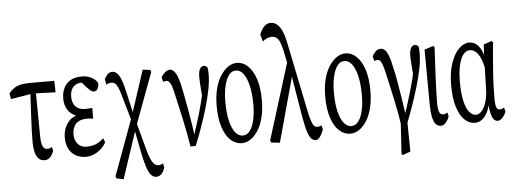

<svg xmlns="http://www.w3.org/2000/svg" viewBox="-61 -997 3847 1437"><g transform="rotate(-5 1862.0 -278.5)"><path d="M25.9 -416 19 -460Q40 -484.9 62 -499Q84 -513.2 113.8 -518.6Q143.6 -523.9 183.1 -523.9H360.8L363.3 -437.5L194.8 -443.4ZM237.3 61.5Q210.4 61.5 193.6 45.4Q176.8 29.3 168 -3.7Q159.2 -36.6 159.2 -85.9Q159.2 -127 160.9 -174.8Q162.6 -222.7 165.5 -274.2Q168.5 -325.7 170.9 -378.7Q173.3 -431.6 176.8 -481.4H215.8L219.2 -121.6Q220.2 -61.5 232.2 -41.3Q244.1 -21 265.6 -21Q273.9 -21 283.2 -23.9Q292.5 -26.9 300.8 -31.7L306.6 -1.5Q293.5 31.2 277.1 46.4Q260.7 61.5 237.3 61.5Z M546.9 63.5Q505.9 63.5 472.9 45.4Q439.9 27.3 421.1 -7.6Q402.3 -42.5 402.3 -92.3Q402.3 -140.6 420.7 -177.5Q439 -214.4 470.7 -235.8Q502.4 -257.3 542.5 -257.3V-242.7Q502.4 -245.1 474.1 -264.2Q445.8 -283.2 430.9 -314.5Q416 -345.7 416 -384.3Q416 -428.2 432.1 -462.9Q448.2 -497.6 481.9 -518.1Q515.6 -538.6 568.4 -538.6Q596.7 -538.6 619.9 -531Q643.1 -523.4 660.6 -509.5Q678.2 -495.6 687.5 -476.6Q687.5 -454.1 678 -436.3Q668.5 -418.5 650.9 -418.5Q641.6 -418.5 634 -422.6Q626.5 -426.8 616.9 -435.5Q607.4 -444.3 593.3 -459L553.2 -505.9H608.4L616.7 -484.9Q604 -489.7 592.8 -491.5Q581.5 -493.2 569.3 -493.2Q540 -493.2 519.3 -481.9Q498.5 -470.7 487.5 -448.7Q476.6 -426.8 476.6 -394Q476.6 -363.3 487.5 -340.8Q498.5 -318.4 520 -306.2Q541.5 -293.9 574.2 -293.9Q585.9 -293.9 597.7 -294.9Q609.4 -295.9 626.5 -296.9V-217.3Q607.4 -219.7 598.6 -220Q589.8 -220.2 581.5 -220.2Q548.3 -220.2 526.6 -211.4Q504.9 -202.6 492.4 -186.8Q480 -170.9 474.6 -152.1Q469.2 -133.3 469.2 -113.3Q469.2 -83.5 480 -60.5Q490.7 -37.6 511.2 -24.7Q531.7 -11.7 562.5 -11.7Q591.8 -11.7 621.8 -21.2Q651.9 -30.8 687.5 -64L700.2 -32.7Q681.6 0 656.7 20.8Q631.8 41.5 604 52.5Q576.2 63.5 546.9 63.5Z M760.7 244.1 754.9 228.5 916.5 -211.4 1027.3 -549.3 1083 -542.5 1089.8 -527.3 938 -118.2 814 254.9ZM1060.5 258.3Q1035.6 258.3 1018.6 237.5Q1001.5 216.8 989 177.2Q976.6 137.7 964.8 83.5L924.8 -119.1H918L943.8 -167.5L999 37.6Q1012.2 89.4 1025.1 118.9Q1038.1 148.4 1052.2 160.9Q1066.4 173.3 1082 173.3Q1091.8 173.3 1100.8 170.4Q1109.9 167.5 1118.2 162.6L1124.5 194.8Q1117.2 214.8 1108.2 229.5Q1099.1 244.1 1086.4 251.2Q1073.7 258.3 1060.5 258.3ZM914.6 -162.6 858.9 -356.4Q845.7 -405.8 834.5 -430.4Q823.2 -455.1 812.3 -463.9Q801.3 -472.7 783.2 -472.7Q773.4 -472.7 765.4 -470Q757.3 -467.3 747.1 -461.4L738.8 -503.4Q747.1 -517.6 755.4 -529.3Q763.7 -541 774.2 -547.1Q784.7 -553.2 797.4 -553.2Q818.4 -553.2 834.5 -537.4Q850.6 -521.5 864 -487.8Q877.4 -454.1 888.7 -401.9L935.5 -198.2H942.9Z M1333.5 54.2Q1316.9 -52.2 1295.4 -148.9Q1273.9 -245.6 1251 -347.7Q1242.7 -385.3 1234.9 -407.2Q1227.1 -429.2 1217.8 -439.7Q1208.5 -450.2 1197.3 -450.2Q1189 -450.2 1183.1 -448.7Q1177.2 -447.3 1171.9 -444.8L1163.6 -481Q1173.3 -496.6 1184.3 -507.8Q1195.3 -519 1207 -525.4Q1218.8 -531.7 1228.5 -531.7Q1246.1 -531.7 1261.5 -514.6Q1276.9 -497.6 1289.8 -460.4Q1302.7 -423.3 1314.5 -360.8Q1327.6 -290 1339.4 -227.1Q1351.1 -164.1 1359.4 -108.4Q1367.7 -52.7 1373 -2.4H1360.4L1364.7 -17.6Q1381.3 -66.9 1395 -109.6Q1408.7 -152.3 1420.4 -192.9Q1432.1 -233.4 1442.9 -276.4Q1453.6 -319.3 1464.4 -368.2L1457 -265.6Q1452.1 -319.8 1449.7 -355.2Q1447.3 -390.6 1445.8 -414.8Q1444.3 -439 1444.3 -456.1Q1444.3 -497.1 1455.3 -517.3Q1466.3 -537.6 1484.4 -537.6Q1496.1 -537.6 1502 -533.4Q1507.8 -529.3 1512.7 -522.5Q1514.2 -512.7 1515.1 -501.7Q1516.1 -490.7 1516.1 -470.2Q1516.1 -420.9 1503.7 -357.2Q1491.2 -293.5 1470.5 -222.9Q1449.7 -152.3 1424.3 -80.8Q1398.9 -9.3 1373 54.2Z M1719.2 63.5Q1674.3 63.5 1637 30.5Q1599.6 -2.4 1577.4 -68.6Q1555.2 -134.8 1555.2 -231Q1555.2 -302.7 1569.8 -359.6Q1584.5 -416.5 1610.4 -456.1Q1636.2 -495.6 1667.5 -517.1Q1698.7 -538.6 1733.4 -538.6Q1778.3 -538.6 1815.2 -504.4Q1852.1 -470.2 1874 -404.8Q1896 -339.4 1896 -245.1Q1896 -173.3 1881.8 -115.7Q1867.7 -58.1 1842.3 -18.6Q1816.9 21 1785.2 42.2Q1753.4 63.5 1719.2 63.5ZM1730.5 7.3Q1763.7 7.3 1785.6 -22.7Q1807.6 -52.7 1818.6 -103.5Q1829.6 -154.3 1829.6 -216.8Q1829.6 -303.2 1814.9 -362.5Q1800.3 -421.9 1776.1 -452.1Q1752 -482.4 1721.2 -482.4Q1688 -482.4 1666.3 -451.7Q1644.5 -420.9 1633.5 -369.1Q1622.6 -317.4 1622.6 -254.9Q1622.6 -168.5 1637.2 -109.6Q1651.9 -50.8 1676.5 -21.7Q1701.2 7.3 1730.5 7.3Z M1937.5 77.6 1931.6 61.5 2117.7 -536.6 2144.5 -432.6 2002.9 85ZM2272 88.4Q2256.8 88.4 2241.9 75.9Q2227.1 63.5 2213.6 25.1Q2200.2 -13.2 2187 -89.4L2130.4 -427.7H2126L2088.4 -605Q2079.1 -646.5 2068.4 -669.4Q2057.6 -692.4 2043 -701.2Q2028.3 -710 2009.3 -710Q1990.2 -710 1973.1 -702.1Q1956.1 -694.3 1942.9 -680.7L1926.8 -733.4Q1936.5 -757.3 1948.7 -776.1Q1960.9 -794.9 1976.3 -804.9Q1991.7 -814.9 2011.7 -814.9Q2037.6 -814.9 2058.1 -798.3Q2078.6 -781.7 2094.7 -747.6Q2110.8 -713.4 2122.1 -658.2L2233.4 -114.3Q2243.2 -72.8 2251.7 -49.8Q2260.3 -26.9 2269.8 -18.1Q2279.3 -9.3 2291 -9.3Q2300.3 -9.3 2307.9 -11.2Q2315.4 -13.2 2323.7 -18.6L2332 11.7Q2325.2 33.2 2315.9 50.3Q2306.6 67.4 2295.7 77.9Q2284.7 88.4 2272 88.4Z M2534.7 63.5Q2489.7 63.5 2452.4 30.5Q2415 -2.4 2392.8 -68.6Q2370.6 -134.8 2370.6 -231Q2370.6 -302.7 2385.3 -359.6Q2399.9 -416.5 2425.8 -456.1Q2451.7 -495.6 2482.9 -517.1Q2514.2 -538.6 2548.8 -538.6Q2593.8 -538.6 2630.6 -504.4Q2667.5 -470.2 2689.5 -404.8Q2711.4 -339.4 2711.4 -245.1Q2711.4 -173.3 2697.3 -115.7Q2683.1 -58.1 2657.7 -18.6Q2632.3 21 2600.6 42.2Q2568.8 63.5 2534.7 63.5ZM2545.9 7.3Q2579.1 7.3 2601.1 -22.7Q2623 -52.7 2634 -103.5Q2645 -154.3 2645 -216.8Q2645 -303.2 2630.4 -362.5Q2615.7 -421.9 2591.6 -452.1Q2567.4 -482.4 2536.6 -482.4Q2503.4 -482.4 2481.7 -451.7Q2460 -420.9 2449 -369.1Q2438 -317.4 2438 -254.9Q2438 -168.5 2452.6 -109.6Q2467.3 -50.8 2491.9 -21.7Q2516.6 7.3 2545.9 7.3Z M2902.3 245.6 2921.4 -55.2 2920.4 47.4Q2906.2 -54.2 2885.5 -149.2Q2864.7 -244.1 2844.7 -335.9Q2834 -385.3 2825.2 -414.3Q2816.4 -443.4 2807.4 -455.8Q2798.3 -468.3 2784.7 -468.3Q2778.8 -468.3 2772.7 -467Q2766.6 -465.8 2759.8 -463.4L2750.5 -499Q2763.2 -520.5 2778.1 -535.2Q2793 -549.8 2814 -549.8Q2829.1 -549.8 2843.3 -539.6Q2857.4 -529.3 2871.6 -494.6Q2885.7 -460 2899.9 -387.7Q2909.2 -349.1 2918.2 -298.3Q2927.2 -247.6 2937.7 -180.9Q2948.2 -114.3 2960.4 -27.3L2966.3 -21.5L2969.7 235.8L2909.7 257.3ZM2962.4 29.8 2944.8 -18.6Q2963.4 -71.3 2977.3 -116Q2991.2 -160.6 3003.9 -203.1Q3016.6 -245.6 3028.1 -290.3Q3039.6 -335 3050.8 -386.7L3043.9 -291Q3039.1 -351.1 3036.6 -386.5Q3034.2 -421.9 3032.7 -441.4Q3031.2 -460.9 3031.2 -474.1Q3031.2 -515.1 3042.2 -535.4Q3053.2 -555.7 3071.3 -555.7Q3083 -555.7 3088.9 -551.5Q3094.7 -547.4 3099.6 -541.5Q3101.1 -531.7 3102.1 -520.5Q3103 -509.3 3103 -488.3Q3103 -439 3090.6 -376.2Q3078.1 -313.5 3057.4 -243.4Q3036.6 -173.3 3012 -103Q2987.3 -32.7 2962.4 29.8Z M3214.8 63.5Q3190.9 63.5 3175.8 45.9Q3160.6 28.3 3153.1 -8.3Q3145.5 -44.9 3144.5 -102.5L3142.1 -515.1L3209.5 -536.6L3218.3 -524.9Q3213.4 -435.1 3210 -370.8Q3206.5 -306.6 3204.8 -260.7Q3203.1 -214.8 3201.9 -180.4Q3200.7 -146 3200.7 -115.7Q3200.7 -58.1 3210.2 -39.1Q3219.7 -20 3238.3 -20Q3247.6 -20 3255.4 -22.9Q3263.2 -25.9 3271.5 -30.8L3277.8 -1Q3268.1 25.9 3252 44.7Q3235.8 63.5 3214.8 63.5Z M3469.7 63.5Q3427.2 63.5 3392.6 30.5Q3357.9 -2.4 3337.4 -68.6Q3316.9 -134.8 3316.9 -231Q3316.9 -326.7 3340.3 -395.8Q3363.8 -464.8 3400.9 -501.7Q3438 -538.6 3478 -538.6Q3506.3 -538.6 3528.8 -522.7Q3551.3 -506.8 3568.4 -472.7Q3585.4 -438.5 3596.2 -380.9H3611.8L3585.4 -302.7Q3577.1 -367.7 3560.3 -407.2Q3543.5 -446.8 3522.2 -464.1Q3501 -481.4 3478.5 -481.4Q3451.2 -481.4 3429.9 -455.3Q3408.7 -429.2 3396.5 -377.4Q3384.3 -325.7 3384.3 -251.5Q3384.3 -166.5 3397 -109.6Q3409.7 -52.7 3432.6 -24.2Q3455.6 4.4 3483.9 4.4Q3507.3 4.4 3527.6 -19Q3547.9 -42.5 3561.3 -86.2Q3574.7 -129.9 3575.2 -189.9L3581.1 -402.3L3586.4 -514.2L3647 -535.6L3657.7 -523.4Q3650.9 -466.8 3646.5 -407.5Q3642.1 -348.1 3637.9 -292.5Q3633.8 -236.8 3632.6 -188.5Q3631.3 -140.1 3631.3 -105Q3631.3 -56.6 3639.2 -38.3Q3647 -20 3664.6 -20Q3672.9 -20 3681.2 -22.9Q3689.5 -25.9 3696.8 -30.8L3704.6 -1Q3694.8 26.4 3677.5 44.9Q3660.2 63.5 3640.1 63.5Q3624.5 63.5 3611.6 48.3Q3598.6 33.2 3590.3 -5.9Q3582 -44.9 3580.6 -115.7L3594.7 -114.3Q3585.4 -51.8 3567.9 -12.9Q3550.3 25.9 3524.9 44.7Q3499.5 63.5 3469.7 63.5Z"/></g></svg>

Font: Scarab Serif
Style: Regular
Weight: 400
Designer: John Roberts
Foundry: Scarab
Version: 1.0